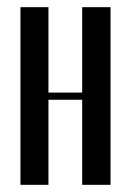

<svg xmlns="http://www.w3.org/2000/svg" viewBox="-20 -516 360 535"><path d="M115 -496V-258H209V-496H288V-1H209V-238H115V-1H37V-496Z"/></svg>

Font: Moniqa SemBd Narrow Heading
Style: Regular
Weight: 600
Width: 4
Designer: Rajesh Rajput
Foundry: Rajesh Rajput
Version: Version 1.000